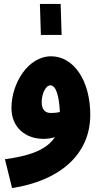

<svg xmlns="http://www.w3.org/2000/svg" viewBox="-20 -722 522 972"><path d="M187 -545H292L287 -702H182ZM41 230C273 195 437 67 437 -141C437 -313 354 -436 240 -437C123 -438 38 -301 38 -175C38 -76 110 -19 200 -19C222 -19 241 -22 258 -28C214 41 118 69 5 84ZM191 -205C191 -246 211 -290 235 -290C265 -290 280 -230 283 -155C267 -151 251 -150 237 -150C206 -150 191 -170 191 -205Z"/></svg>

Font: Noto Sans Arabic ExtCond Blk
Style: Regular
Weight: 900
Width: 2
Designer: Monotype Design Team, Nadine Chahine, Nizar Qandah and Khaled Hosny
Foundry: Monotype Imaging Inc.
Version: Version 2.012